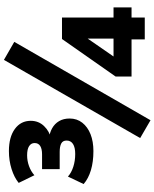

<svg xmlns="http://www.w3.org/2000/svg" viewBox="78 -854 805 1002"><g transform="rotate(-90 481.0 -352.5)"><path d="M194 -268Q138 -268 94.5 -281Q51 -294 22 -319L61 -401Q81 -383 112 -373Q143 -363 179 -363Q213 -363 231 -374.5Q249 -386 249 -408Q249 -428 233.5 -436Q218 -444 190 -444H100V-536H177Q205 -536 220.5 -545.5Q236 -555 236 -575Q236 -593 220 -603.5Q204 -614 172 -614Q143 -614 115.5 -604Q88 -594 68 -576L28 -658Q56 -681 100 -695Q144 -709 194 -709Q267 -709 309.5 -678Q352 -647 352 -595Q352 -554 324.5 -525.5Q297 -497 258 -489V-500Q289 -497 313 -483.5Q337 -470 350.5 -447Q364 -424 364 -392Q364 -354 342 -326Q320 -298 282 -283Q244 -268 194 -268ZM355 30 262 -24 670 -735 764 -681ZM777 0V-69H583V-152L779 -432H891V-163H944V-69H891V0ZM781 -163V-318H795L676 -146L675 -163Z"/></g></svg>

Font: Nunito Sans 11pt ExtraBold
Style: Regular
Weight: 800
Version: Version 3.101;gftools[0.9.27]